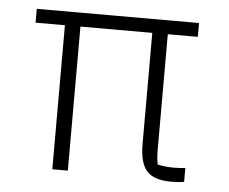

<svg xmlns="http://www.w3.org/2000/svg" viewBox="-41 -515 675 567"><g transform="rotate(5 296.5 -231.0)"><path d="M392 -98V-427H179V0H133V-427H46V-468H527V-427H438V-86Q438 -56 442 -41Q465 -36 489 -36Q508 -36 524 -38V3Q511 6 485 6Q435 6 413.5 -17.5Q392 -41 392 -98Z"/></g></svg>

Font: Athiti Light
Style: Regular
Weight: 300
Designer: CadsonDemak Team
Foundry: CadsonDemak
Version: Version 1.033